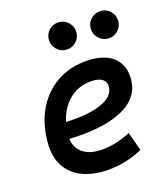

<svg xmlns="http://www.w3.org/2000/svg" viewBox="-112 -829 809 926"><g transform="rotate(-15 293.0 -365.5)"><path d="M291 -92.8Q329.1 -92.8 372.3 -104.5Q415.5 -116.2 455.1 -137.7L488.8 -44.4Q441.4 -17.6 387.2 -3.9Q333 9.8 283.7 9.8Q181.2 9.8 123.5 -43.7Q65.9 -97.2 65.9 -192.9Q65.9 -293.5 104.7 -368.7Q143.6 -443.8 213.1 -485.6Q282.7 -527.3 375 -527.3Q449.7 -527.3 491.5 -490Q533.2 -452.6 533.2 -386.2Q533.2 -291 435.8 -239.3Q338.4 -187.5 159.7 -184.1L146.5 -266.6Q276.4 -268.1 348.6 -297.6Q420.9 -327.1 420.9 -378.9Q420.9 -400.9 404.8 -413.6Q388.7 -426.3 358.4 -426.3Q302.7 -426.3 260.5 -398.2Q218.3 -370.1 194.6 -319.6Q170.9 -269 170.4 -201.7Q170.9 -150.4 202.9 -121.6Q234.9 -92.8 291 -92.8ZM477.5 -603.5Q449.2 -603.5 429 -623.8Q408.7 -644 408.7 -672.4Q408.7 -701.2 429 -721.2Q449.2 -741.2 477.5 -741.2Q506.3 -741.2 526.4 -721.2Q546.4 -701.2 546.4 -672.4Q546.4 -644 526.4 -623.8Q506.3 -603.5 477.5 -603.5ZM268.6 -603.5Q240.2 -603.5 220 -623.8Q199.7 -644 199.7 -672.4Q199.7 -701.2 220 -721.2Q240.2 -741.2 268.6 -741.2Q296.9 -741.2 317.1 -721.2Q337.4 -701.2 337.4 -672.4Q337.4 -644 317.4 -623.8Q297.4 -603.5 268.6 -603.5Z"/></g></svg>

Font: Cascadia Mono Medium
Style: Italic
Weight: 500
Italic angle: -10°
Monospace: yes
Designer: Aaron Bell
Foundry: Saja Typeworks
Version: Version 2407.024